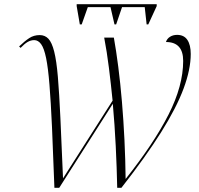

<svg xmlns="http://www.w3.org/2000/svg" viewBox="-20 -893 946 914"><path d="M360 -777 345 -864V-873H726V-864L686 -777H678L669 -859H561L533 -777H525L506 -859H398L369 -777ZM239 1Q233 -168 227.5 -288.5Q222 -409 215.5 -489.5Q209 -570 199.5 -616.5Q190 -663 176 -682.5Q162 -702 143 -702Q127 -702 112 -693.5Q97 -685 78 -665L71 -672Q97 -697 119 -711.5Q141 -726 169 -726Q194 -726 210.5 -708.5Q227 -691 238 -647.5Q249 -604 255.5 -527Q262 -450 267.5 -331.5Q273 -213 280 -44L516 -414Q508 -494 498.5 -570Q489 -646 476 -714H522Q533 -653 543 -575Q553 -497 560.5 -408.5Q568 -320 572.5 -226.5Q577 -133 578 -41Q713 -211 782.5 -348Q852 -485 852 -603Q852 -693 770 -693Q775 -709 789.5 -718Q804 -727 823 -727Q856 -727 872 -703Q888 -679 888 -636Q888 -563 854 -471.5Q820 -380 747 -263.5Q674 -147 558 1H538Q536 -95 531 -197Q526 -299 517 -399L262 1Z"/></svg>

Font: Noto Serif Display ExtraLight
Style: Italic
Weight: 200
Italic angle: -12°
Designer: Monotype Design Team
Foundry: Monotype Imaging Inc.
Version: Version 2.009